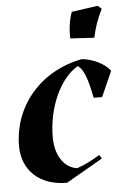

<svg xmlns="http://www.w3.org/2000/svg" viewBox="-53 -763 534 816"><g transform="rotate(-5 214.0 -355.0)"><path d="M200 14 356 -76 346 -92C314 -72 284 -56 248 -44C192 -52 156 -107 156 -184C156 -312 212 -432 288 -476C320 -456 332 -392 344 -336H380L428 -444C404 -476 354 -500 308 -504C120 -468 10 -320 10 -160C10 -54 84 14 200 14ZM267 -596 369 -590C377 -630 391 -670 411 -710L395 -724L283 -708C271 -676 265 -632 267 -596Z"/></g></svg>

Font: Mazius Display Extra Italic
Style: Bold
Weight: 700
Italic angle: -17°
Designer: Alberto Casagrande & Collletttivo
Foundry: Collletttivo
Version: Version 2.000;Glyphs 3.2 (3217)